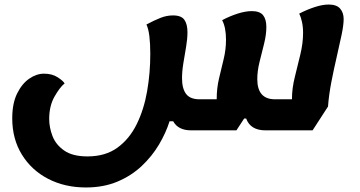

<svg xmlns="http://www.w3.org/2000/svg" viewBox="-20 -550 1590 847"><path d="M359 277Q266 277 192.5 239Q119 201 76.5 132Q34 63 34 -28Q34 -94 55.5 -137.5Q77 -181 109 -203Q141 -225 174 -225Q210 -225 234.5 -209Q259 -193 265 -182Q243 -164 220 -123Q197 -82 197 -25Q197 12 211.5 50Q226 88 263 114Q300 140 366 140Q445 140 498 101.5Q551 63 583 -2Q615 -67 629 -147.5Q643 -228 643 -312Q643 -357 639 -390Q635 -423 626 -442Q660 -460 687.5 -471Q715 -482 743 -482Q780 -482 793.5 -462.5Q807 -443 807 -408Q807 -379 801 -343.5Q795 -308 789 -272Q783 -236 783 -205Q783 -159 801 -135.5Q819 -112 860 -112H936V-114Q936 -160 946 -203Q956 -246 966.5 -288.5Q977 -331 977 -375Q977 -429 960 -461Q994 -479 1028.5 -490Q1063 -501 1091 -501Q1126 -501 1140.5 -483Q1155 -465 1155 -431Q1155 -397 1145 -357Q1135 -317 1125 -277Q1115 -237 1115 -201Q1115 -112 1193 -112H1268V-114Q1268 -160 1280.5 -210Q1293 -260 1305 -310Q1317 -360 1317 -405Q1317 -432 1312 -454Q1307 -476 1300 -490Q1335 -508 1369 -519Q1403 -530 1430 -530Q1465 -530 1480.5 -512Q1496 -494 1496 -466Q1496 -440 1487 -396.5Q1478 -353 1465.5 -299.5Q1453 -246 1442 -189.5Q1431 -133 1427 -80L1359 25H1151Q1085 25 1066 -27H1057L1023 25H823Q766 25 744 -15H728Q712 36 681.5 87.5Q651 139 605.5 182Q560 225 498.5 251Q437 277 359 277Z"/></svg>

Font: Lemonada SemiBold
Style: Regular
Weight: 600
Designer: Mohamed Gaber (Arabic), Eduardo Tunni (Latin)
Foundry: Kief Type Foundry
Version: Version 4.005; ttfautohint (v1.8.3)